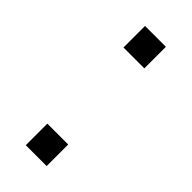

<svg xmlns="http://www.w3.org/2000/svg" viewBox="-177 -613 592 592"><g transform="rotate(45 118.5 -317.0)"><path d="M164 -577H73V-483H164ZM164 -151H73V-57H164Z"/></g></svg>

Font: Bithumb Trading Sans
Style: Regular
Weight: 400
Designer: HamHyungwon
Foundry: Bithumb
Version: Version 1.300;FEAKit 1.0